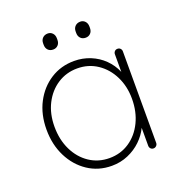

<svg xmlns="http://www.w3.org/2000/svg" viewBox="-125 -786 850 904"><g transform="rotate(-20 299.5 -334.5)"><path d="M496 -499Q505 -499 510.5 -493Q516 -487 516 -479V-20Q516 -12 510 -6Q504 0 496 0Q487 0 481.5 -6Q476 -12 476 -20V-162L492 -175Q492 -143 476 -110Q460 -77 432 -50Q404 -23 366 -6.5Q328 10 284 10Q217 10 164.5 -25Q112 -60 82 -120Q52 -180 52 -255Q52 -331 82.5 -389.5Q113 -448 165.5 -481.5Q218 -515 284 -515Q327 -515 365 -499.5Q403 -484 431.5 -456Q460 -428 476 -390.5Q492 -353 492 -309L476 -334V-479Q476 -487 481.5 -493Q487 -499 496 -499ZM286 -28Q342 -28 386 -57.5Q430 -87 455 -138.5Q480 -190 480 -255Q480 -317 455 -367.5Q430 -418 386 -447.5Q342 -477 286 -477Q231 -477 187 -448.5Q143 -420 117.5 -370Q92 -320 92 -255Q92 -190 117 -138.5Q142 -87 186 -57.5Q230 -28 286 -28ZM374 -599Q358 -599 348.5 -609Q339 -619 339 -635V-643Q339 -659 349 -669Q359 -679 375 -679Q389 -679 398.5 -669Q408 -659 408 -643V-635Q408 -619 398.5 -609Q389 -599 374 -599ZM211 -599Q195 -599 185.5 -609Q176 -619 176 -635V-643Q176 -659 186 -669Q196 -679 212 -679Q226 -679 235.5 -669Q245 -659 245 -643V-635Q245 -619 235.5 -609Q226 -599 211 -599Z"/></g></svg>

Font: Quicksand Light Light
Style: Regular
Weight: 300
Version: Version 3.006